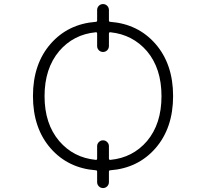

<svg xmlns="http://www.w3.org/2000/svg" viewBox="-20 -873 1040 970"><path d="M463.9 -65.4Q470.7 -64.5 470.7 -72.3V-134.8Q470.7 -146.5 479.5 -155.3Q488.3 -164.1 500.5 -164.1Q512.7 -164.1 521.5 -155.3Q530.3 -146.5 530.3 -134.8V-72.3Q530.3 -64.5 538.1 -65.4Q650.4 -76.2 722.7 -160.2Q795.9 -247.1 795.9 -387.2Q795.9 -527.3 722.7 -614.3Q650.4 -698.2 538.1 -710Q530.3 -710.9 530.3 -703.1V-640.6Q530.3 -627.9 521.5 -619.1Q512.7 -610.4 500.5 -610.4Q488.3 -610.4 479.5 -619.1Q470.7 -627.9 470.7 -640.6V-703.1Q470.7 -710.9 463.9 -710Q351.6 -699.2 279.3 -615.2Q205.1 -527.3 205.1 -387.2Q205.1 -247.1 279.3 -160.2Q351.6 -76.2 463.9 -65.4ZM530.3 -769.5Q530.3 -762.7 537.1 -762.7Q676.8 -752 764.6 -652.3Q854.5 -549.8 854.5 -387.7Q854.5 -225.6 764.6 -123Q676.8 -23.4 537.1 -12.7Q530.3 -12.7 530.3 -5.9V46.9Q530.3 59.6 521.5 68.4Q512.7 77.1 500.5 77.1Q488.3 77.1 479.5 68.4Q470.7 59.6 470.7 46.9V-5.9Q470.7 -12.7 463.9 -12.7Q324.2 -23.4 236.3 -123Q146.5 -225.6 146.5 -387.7Q146.5 -549.8 236.3 -652.3Q324.2 -752 463.9 -762.7Q470.7 -762.7 470.7 -769.5V-822.3Q470.7 -835 479.5 -843.8Q488.3 -852.5 500.5 -852.5Q512.7 -852.5 521.5 -843.8Q530.3 -835 530.3 -822.3Z"/></svg>

Font: Rounded-X Mgen+ 1m light
Style: Regular
Weight: 200
Designer: [Source Han Sans]
Ryoko NISHIZUKA  (kana & ideographs); Paul D. Hunt (Latin, Greek & Cyrillic); Wenlong ZHANG  (bopomofo
Version: Version 1.059.20150602